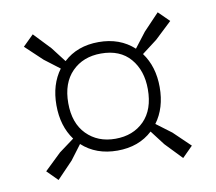

<svg xmlns="http://www.w3.org/2000/svg" viewBox="-58 -658 646 575"><g transform="rotate(-10 265.5 -370.5)"><path d="M76 -148.5 44 -180.5 94.5 -229 140.5 -263Q108.5 -306.5 108.5 -370Q108.5 -433 140.5 -476L94.5 -511L43 -559.5L75.5 -591.5L123.5 -541L158.5 -495.5Q200.5 -534.5 265.5 -534.5Q330 -534.5 372.5 -495.5L407.5 -541L455.5 -591.5L488 -559.5L436.5 -511L390.5 -476Q422.5 -432.5 422.5 -370Q422.5 -306.5 390.5 -263.5L436.5 -229L487 -180.5L455 -148.5L406.5 -199L372.5 -243.5Q330.5 -204.5 265.5 -204.5Q200.5 -204.5 158 -243.5L124.5 -199ZM265.5 -240.5Q319.5 -240.5 353 -274.2Q386.5 -308 386.5 -370Q386.5 -427 355.5 -463.2Q324.5 -499.5 266.5 -499.5Q212 -499.5 178.2 -465.2Q144.5 -431 144.5 -370Q144.5 -309 178.2 -274.8Q212 -240.5 265.5 -240.5Z"/></g></svg>

Font: Encode Sans Semi Condensed ExtraLight
Style: Regular
Weight: 200
Width: 4
Designer: Multiple Designers
Foundry: Impallari Type
Version: Version 3.000; ttfautohint (v1.8.3) -l 8 -r 50 -G 200 -x 14 